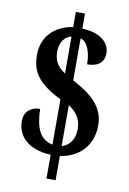

<svg xmlns="http://www.w3.org/2000/svg" viewBox="-93 -816 641 952"><g transform="rotate(10 228.0 -340.5)"><path d="M210 -41V79H256V-43C355 -57 417 -127 417 -225C417 -323 346 -375 256 -424V-635C291 -627 310 -574 310 -514C372 -514 395 -545 395 -584C395 -636 349 -681 256 -684V-760H210V-684C122 -671 57 -612 57 -518C57 -433 91 -379 210 -320V-92C144 -106 122 -161 119 -256C79 -256 40 -233 40 -181C40 -116 83 -47 210 -41ZM210 -636V-450C169 -477 153 -506 153 -552C153 -599 179 -630 210 -636ZM256 -93V-299C301 -269 320 -235 320 -189C320 -141 297 -104 256 -93Z"/></g></svg>

Font: Noto Serif Myanmar ExtraCondensed
Style: Bold
Weight: 700
Width: 2
Designer: Ben Mitchell and the Monotype Design Team
Foundry: Monotype Imaging Inc.
Version: Version 2.106